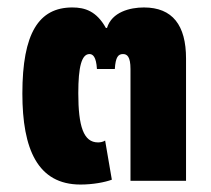

<svg xmlns="http://www.w3.org/2000/svg" viewBox="-20 -485 567 515"><path d="M240 -300H288C290 -332 297 -340 310 -340C321 -340 330 -333 330 -300V0H479V-328C479 -417 443 -465 366 -465C329 -465 280 -453 267 -410H264C239 -455 208 -465 174 -465C84 -465 40 -396 40 -234C40 -85 81 10 196 10C229 10 261 4 280 -3L262 -108C256 -104 248 -103 243 -103C204 -103 190 -146 190 -235C190 -306 199 -340 220 -340C229 -340 238 -333 240 -300Z"/></svg>

Font: Noto Sans Thai SemCond ExtBd
Style: Regular
Weight: 800
Width: 4
Designer: Monotype Design Team
Foundry: Monotype Imaging Inc.
Version: Version 2.002